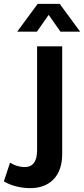

<svg xmlns="http://www.w3.org/2000/svg" viewBox="-111 -775 435 994"><path d="M198 -755 304 -611H202L141 -698L80 -611H-22L84 -755ZM211 22Q211 107 166 153.5Q121 200 41 199Q-35 197 -91 164L-59 67Q-26 88 13 90Q81 92 81 3V-535H211Z"/></svg>

Font: QuotatisMedium
Style: Regular
Weight: 500
Designer: Julieta Ulanovsky
Foundry: Quotatis-Medium
Version: Version 4.000;PS 004.000;hotconv 1.0.88;makeotf.lib2.5.64775